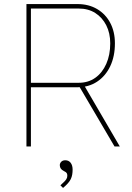

<svg xmlns="http://www.w3.org/2000/svg" viewBox="-20 -720 649 944"><path d="M110 0V-700H361Q416 -700 457.5 -675.5Q499 -651 522 -607.5Q545 -564 545 -507Q545 -443 522 -394.5Q499 -346 457.5 -318.5Q416 -291 361 -291H132V0ZM543 0 368 -298 391 -305 569 0ZM132 -313H367Q414 -313 448.5 -337.5Q483 -362 502.5 -406Q522 -450 522 -507Q522 -557 502.5 -595.5Q483 -634 448.5 -656Q414 -678 367 -678H132ZM277 191Q284 184 292 177Q300 170 305.5 162Q311 154 311 144Q311 136 308 131Q305 126 294 121Q284 116 279 109Q274 102 274 92Q274 83 281 75.5Q288 68 301 68Q318 68 327.5 80.5Q337 93 337 114Q337 127 335 138.5Q333 150 328 160.5Q323 171 313.5 181.5Q304 192 290 204Z"/></svg>

Font: Mach Thin
Style: Regular
Weight: 250
Version: Version 1.002